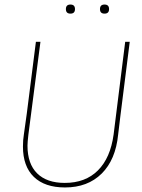

<svg xmlns="http://www.w3.org/2000/svg" viewBox="-20 -821 623 845"><path d="M270 -781Q270 -801 290 -801Q310 -801 310 -781Q310 -761 290 -761Q270 -761 270 -781ZM420 -781Q420 -801 440 -801Q460 -801 460 -781Q460 -761 440 -761Q420 -761 420 -781ZM551 -637 510 -312 500 -229Q489 -118 427.5 -57Q366 4 266 4Q177 4 129 -42.5Q81 -89 81 -176Q81 -205 85 -229L98 -322L138 -637H158L105 -229Q101 -195 101 -180Q101 -100 143.5 -58Q186 -16 265 -16Q356 -16 411 -71Q466 -126 480 -229L531 -637Z"/></svg>

Font: Alegreya Sans SC Thin
Style: Italic
Weight: 100
Italic angle: -7°
Designer: Juan Pablo del Peral
Foundry: Huerta Tipografica
Version: Version 2.007